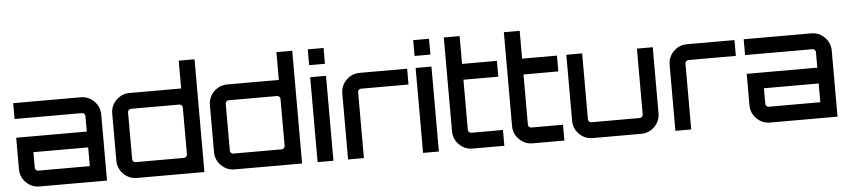

<svg xmlns="http://www.w3.org/2000/svg" viewBox="-44 -1038 5771 1306"><g transform="rotate(-5 2841.0 -385.0)"><path d="M512 -580Q566 -580 604 -542Q642 -504 642 -450V0H182Q128 0 90 -38Q52 -76 52 -130V-344H534V-450Q534 -459 527.5 -465.5Q521 -472 512 -472H52V-580ZM534 -108V-236H160V-130Q160 -121 166.5 -114.5Q173 -108 182 -108Z M1199 -770H1307V0H847Q793 0 755 -38Q717 -76 717 -130V-450Q717 -504 755 -542Q793 -580 847 -580H1199ZM847 -108H1177Q1186 -108 1192.5 -114.5Q1199 -121 1199 -130V-450Q1199 -459 1192.5 -465.5Q1186 -472 1177 -472H847Q838 -472 831.5 -465.5Q825 -459 825 -450V-130Q825 -121 831.5 -114.5Q838 -108 847 -108Z M1866 -770H1974V0H1514Q1460 0 1422 -38Q1384 -76 1384 -130V-450Q1384 -504 1422 -542Q1460 -580 1514 -580H1866ZM1514 -108H1844Q1853 -108 1859.5 -114.5Q1866 -121 1866 -130V-450Q1866 -459 1859.5 -465.5Q1853 -472 1844 -472H1514Q1505 -472 1498.5 -465.5Q1492 -459 1492 -450V-130Q1492 -121 1498.5 -114.5Q1505 -108 1514 -108Z M2080 0V-580H2188V0ZM2080 -770H2188V-662H2080Z M2418 -580H2742V-472H2418Q2409 -472 2402.5 -465.5Q2396 -459 2396 -450V0H2288V-130V-450Q2288 -504 2326 -542Q2364 -580 2418 -580Z M2800 0V-580H2908V0ZM2800 -770H2908V-662H2800Z M3355 -472H3117V-130Q3117 -121 3123.5 -114.5Q3130 -108 3139 -108H3355V0H3139Q3085 0 3047 -38Q3009 -76 3009 -130V-450V-770H3117V-580H3355Z M3765 -472H3527V-130Q3527 -121 3533.5 -114.5Q3540 -108 3549 -108H3765V0H3549Q3495 0 3457 -38Q3419 -76 3419 -130V-450V-770H3527V-580H3765Z M4311 -580H4419V-130Q4419 -76 4381 -38Q4343 0 4289 0H3959Q3905 0 3867 -38Q3829 -76 3829 -130V-580H3937V-130Q3937 -121 3943.5 -114.5Q3950 -108 3959 -108H4289Q4298 -108 4304.5 -114.5Q4311 -121 4311 -130Z M4653 -580H4977V-472H4653Q4644 -472 4637.5 -465.5Q4631 -459 4631 -450V0H4523V-130V-450Q4523 -504 4561 -542Q4599 -580 4653 -580Z M5500 -580Q5554 -580 5592 -542Q5630 -504 5630 -450V0H5170Q5116 0 5078 -38Q5040 -76 5040 -130V-344H5522V-450Q5522 -459 5515.5 -465.5Q5509 -472 5500 -472H5040V-580ZM5522 -108V-236H5148V-130Q5148 -121 5154.5 -114.5Q5161 -108 5170 -108Z"/></g></svg>

Font: Orbitron
Style: Regular
Weight: 500
Designer: Matt McInerney
Foundry: Matt McInerney
Version: 1.000